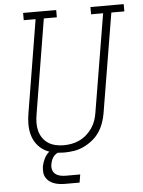

<svg xmlns="http://www.w3.org/2000/svg" viewBox="-60 -782 745 1000"><g transform="rotate(-5 312.5 -282.0)"><path d="M249 8Q221 8 193.5 2.5Q166 -3 143.5 -17Q121 -31 105.5 -52.5Q90 -74 83 -100Q76 -126 76 -154.5Q76 -183 81 -211L161 -697H99V-735H272V-697H204L123 -204Q119 -182 118.5 -160Q118 -138 123 -118Q128 -98 139.5 -80.5Q151 -63 168 -51.5Q185 -40 206.5 -35Q228 -30 249 -30Q271 -30 292 -34Q313 -38 333 -47.5Q353 -57 370 -72Q387 -87 399.5 -105.5Q412 -124 419 -144.5Q426 -165 429 -186L514 -697H451V-735H625V-697H557L471 -179Q467 -154 458 -128.5Q449 -103 434 -80.5Q419 -58 397 -40.5Q375 -23 350.5 -11.5Q326 0 300 4Q274 8 249 8ZM240 171Q225 171 210 169Q195 167 181.5 162Q168 157 157 148.5Q146 140 139 127.5Q132 115 131 100Q130 85 132 70Q136 50 145.5 30.5Q155 11 171.5 -3Q188 -17 208.5 -23Q229 -29 249 -29L244 0Q232 0 219.5 4.5Q207 9 198 18Q189 27 184 39Q179 51 177 63Q174 78 178 92Q182 106 193 114.5Q204 123 218 126Q232 129 247 129H322L315 171Z"/></g></svg>

Font: Iosevka Curly Slab XLtExObl
Style: Regular
Weight: 200
Width: 7
Italic angle: -9°
Monospace: yes
Designer: Belleve Invis
Foundry: Belleve Invis
Version: Version 11.0.0; ttfautohint (v1.8.3)